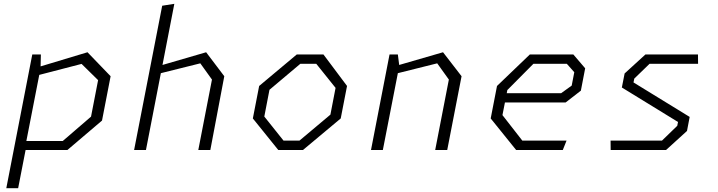

<svg xmlns="http://www.w3.org/2000/svg" viewBox="-20 -785 3760 1005"><path d="M13 200H75L114 0H333L514 -154L559 -386L438 -511.5L192.5 -437.5L194 -500H149ZM118 -47 185.5 -393 407 -450.5 493.5 -365.5 456.5 -174.5 308.5 -47Z M1018 0H1081L1154 -386L1059 -511.5L830.5 -445L892.5 -765L829 -755L682 0H744L822 -402L1028.5 -453.5L1089.5 -368.5Z M1436.5 0H1566L1763.5 -165L1796.5 -335L1673 -500H1533.5L1336.5 -335L1303.5 -165ZM1363.5 -175 1390.5 -315 1552 -451H1635.5L1736.5 -325L1709.5 -185L1547.5 -49H1464Z M2258 0H2321L2396 -386L2299 -511.5L2069.5 -445L2062.5 -500H2019L1922 0H1984L2062.5 -402L2268.5 -453.5L2329.5 -368.5Z M2681.5 0H2926L2945.5 -49H2714L2610 -182.5L2623 -248.5H2940.5L3020.5 -310.5L3043 -427.5L2981 -500H2753.5L2581.5 -335L2548.5 -165ZM2632.5 -297 2635.5 -313.5 2772 -451H2947L2986 -407L2972.5 -337L2917 -297Z M3176.5 0H3466.5L3576 -99.5L3590 -173L3296 -353.5L3300 -373.5L3380 -451H3634L3633.5 -500H3358.5L3249.5 -400.5L3235 -327L3529 -146.5L3525 -126.5L3445 -49H3176Z"/></svg>

Font: Monaspace Krypton ExtraLight
Style: Italic
Weight: 200
Italic angle: -11°
Designer: Riley Cran & the Lettermatic Team
Foundry: Lettermatic
Version: Version 1.101 (Monaspace Krypton)